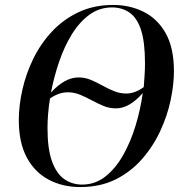

<svg xmlns="http://www.w3.org/2000/svg" viewBox="-20 -745 750 776"><path d="M304 11Q233 11 176.5 -19Q120 -49 88 -109Q56 -169 56 -260Q56 -318 70.5 -382.5Q85 -447 114.5 -507.5Q144 -568 189.5 -617Q235 -666 297 -695.5Q359 -725 438 -725Q504 -725 560 -697.5Q616 -670 649.5 -611Q683 -552 683 -457Q683 -403 669.5 -339.5Q656 -276 627 -214Q598 -152 553 -101Q508 -50 446.5 -19.5Q385 11 304 11ZM491 -367Q525 -367 561 -393Q563 -418 564.5 -442.5Q566 -467 566 -489Q566 -575 550 -624Q534 -673 503.5 -694Q473 -715 433 -715Q382 -715 341.5 -685.5Q301 -656 270.5 -606.5Q240 -557 219 -495.5Q198 -434 186 -371Q242 -432 297 -432Q324 -432 347.5 -422Q371 -412 393.5 -399.5Q416 -387 440 -377Q464 -367 491 -367ZM312 1Q365 1 406.5 -32Q448 -65 478.5 -119.5Q509 -174 528.5 -239Q548 -304 557 -369Q503 -307 449 -307Q422 -307 398 -317Q374 -327 351 -339.5Q328 -352 304 -362Q280 -372 254 -372Q235 -372 217 -365.5Q199 -359 182 -347Q177 -316 174.5 -285.5Q172 -255 172 -228Q172 -142 190.5 -92Q209 -42 240.5 -20.5Q272 1 312 1Z"/></svg>

Font: Noto Serif Display SemiCondensed Medium
Style: Italic
Weight: 500
Width: 4
Italic angle: -12°
Designer: Monotype Design Team
Foundry: Monotype Imaging Inc.
Version: Version 2.009